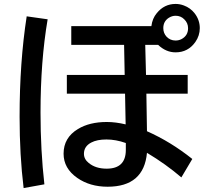

<svg xmlns="http://www.w3.org/2000/svg" viewBox="-20 -895 1039 976"><path d="M342.3 -762.2H749.5Q754.4 -801.3 776.9 -828.1Q814.9 -875 872.6 -875Q894 -875 914.6 -867.2Q947.8 -855 969.2 -827.6Q995.6 -793.5 995.6 -752Q995.6 -713.9 973.1 -681.6Q936 -628.9 872.6 -628.9Q823.7 -628.9 783.7 -667H718.3L722.2 -514.2H934.1V-418.9H724.1L727.1 -228Q848.1 -174.3 957.5 -86.9L901.9 6.8Q822.8 -61 727.1 -118.2Q711.4 54.2 526.9 54.2Q437 54.2 372.6 9.3Q303.2 -39.1 303.2 -113.8Q303.2 -195.3 376.5 -239.3Q435.1 -274.9 522.9 -274.9Q567.9 -274.9 618.7 -262.7L615.7 -418.9H319.8V-514.2H613.8L610.8 -667H342.3ZM619.6 -168Q568.8 -186 521 -186Q473.1 -186 443.8 -170.4Q406.7 -150.9 406.7 -113.3Q406.7 -85.9 431.2 -66.4Q466.3 -37.6 522 -37.6Q619.6 -37.6 619.6 -132.8ZM872.6 -814.9Q855 -814.9 838.4 -804.7Q810.1 -786.6 810.1 -752Q810.1 -726.6 826.7 -708.5Q845.2 -689 872.6 -689Q888.2 -689 901.9 -695.8Q936 -713.4 936 -751.5Q936 -778.3 916.5 -796.9Q898.9 -814.9 872.6 -814.9ZM100.1 61Q79.6 -105.5 79.6 -301.3Q79.6 -579.1 115.7 -812L222.2 -796.9Q186 -584.5 186 -322.3Q186 -131.3 205.6 42Z"/></svg>

Font: UDEV Gothic 35
Style: Bold
Weight: 700
Version: v2.1.0; ttfautohint (v1.8.4.7-5d5b-dirty) -l 6 -r 45 -G 200 